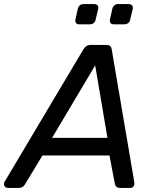

<svg xmlns="http://www.w3.org/2000/svg" viewBox="-60 -920 753 940"><path d="M-21 0Q-34 0 -38.5 -10.5Q-43 -21 -37 -31L348 -678Q354 -688 362.5 -694Q371 -700 384 -700H460Q474 -700 480 -694Q486 -688 487 -678L597 -31Q600 -16 594 -8Q588 0 578 0H527Q516 0 510 -5.5Q504 -11 502 -22L476 -159H148L62 -17Q58 -10 50.5 -5Q43 0 33 0ZM195 -245H466L406 -600ZM496 -801Q486 -801 481.5 -807Q477 -813 478 -823L490 -877Q492 -887 499.5 -893.5Q507 -900 517 -900H571Q581 -900 586.5 -893.5Q592 -887 590 -877L577 -823Q575 -813 567.5 -807Q560 -801 550 -801ZM327 -801Q317 -801 312.5 -807Q308 -813 309 -823L321 -877Q323 -887 330.5 -893.5Q338 -900 348 -900H402Q412 -900 417.5 -893.5Q423 -887 421 -877L408 -823Q406 -813 398.5 -807Q391 -801 381 -801Z"/></svg>

Font: Rubik
Style: Italic
Weight: 400
Italic angle: -12°
Designer: Hubert and Fischer
Foundry: Hubert and Fischer
Version: Version 2.300;gftools[0.9.30]